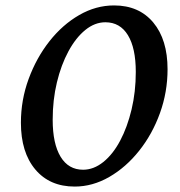

<svg xmlns="http://www.w3.org/2000/svg" viewBox="-20 -675 663 707"><path d="M255 12Q163 12 110 -51Q57 -114 57 -223Q57 -307 85.5 -384.5Q114 -462 162 -523Q210 -584 271.5 -619.5Q333 -655 400 -655Q492 -655 544.5 -592Q597 -529 597 -420Q597 -336 569 -258.5Q541 -181 492.5 -120Q444 -59 382.5 -23.5Q321 12 255 12ZM286 -50Q325 -50 360.5 -78.5Q396 -107 422.5 -157Q449 -207 464.5 -272Q480 -337 480 -410Q480 -498 451 -545.5Q422 -593 368 -593Q329 -593 294 -564.5Q259 -536 232 -486Q205 -436 189.5 -371.5Q174 -307 174 -234Q174 -146 203 -98Q232 -50 286 -50Z"/></svg>

Font: Petrona SemiBold
Style: Italic
Weight: 600
Italic angle: -9°
Designer: Ringo R. Seeber
Foundry: Ringo R. Seeber
Version: Version 2.001; ttfautohint (v1.8.3)